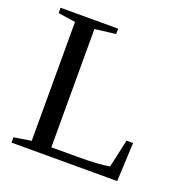

<svg xmlns="http://www.w3.org/2000/svg" viewBox="-119 -765 849 876"><g transform="rotate(20 305.5 -327.5)"><path d="M308.1 -628.9 207 -616.2V-42H335.9Q439.9 -42 488.8 -51.8L519 -188H550.8L542 0H28.8V-25.9L112.8 -39.1V-616.2L28.8 -628.9V-654.8H308.1Z"/></g></svg>

Font: Tinos
Style: Regular
Weight: 400
Designer: Steve Matteson
Foundry: Monotype Imaging Inc.
Version: Version 1.23